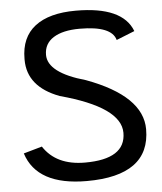

<svg xmlns="http://www.w3.org/2000/svg" viewBox="-53 -777 707 838"><g transform="rotate(-5 300.5 -358.5)"><path d="M557 -620Q515 -731 310 -731Q193 -731 131 -683Q69 -635 69 -541V-537Q69 -418 208 -366Q471 -295 471 -182Q471 -67 293 -67Q167 -67 111 -153L30 -130Q76 14 294 14Q571 14 571 -189Q571 -335 328 -425Q164 -471 164 -550Q164 -599 205 -625Q246 -651 320 -651Q460 -651 477 -588Z"/></g></svg>

Font: Sawarabi Gothic
Style: Regular
Weight: 400
Designer: mshio (mshio@users.sourceforge.jp)
Version: Version 20141215